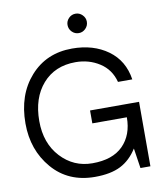

<svg xmlns="http://www.w3.org/2000/svg" viewBox="-101 -1036 957 1123"><g transform="rotate(-10 377.5 -475.0)"><path d="M424.8 -839.8Q400.9 -839.8 384 -856.9Q367.2 -874 367.2 -897.9Q367.2 -920.9 384 -938Q400.9 -955.1 424.8 -955.1Q447.8 -955.1 464.8 -938Q481.9 -920.9 481.9 -897.9Q481.9 -874 464.8 -856.9Q447.8 -839.8 424.8 -839.8ZM701.2 -382.8V-301.8V0H642.1L624 -119.1Q584 -55.2 524.9 -25.1Q465.8 4.9 372.1 4.9Q213.9 4.9 119.4 -105Q24.9 -214.8 24.9 -373Q24.9 -543 120.4 -650.4Q215.8 -757.8 369.1 -757.8Q495.1 -757.8 581.5 -695.3Q668 -632.8 685.1 -519H600.1Q580.1 -595.2 517.1 -635.5Q454.1 -675.8 375 -675.8Q252 -675.8 179.4 -592.8Q106.9 -509.8 106.9 -373Q106.9 -241.2 183.3 -158.7Q259.8 -76.2 371.1 -76.2Q491.2 -76.2 553.2 -138.7Q615.2 -201.2 615.2 -306.2H410.2V-382.8Z"/></g></svg>

Font: Oakes Grotesk
Style: Regular
Weight: 400
Designer: Samuel Oakes
Foundry: Samuel Oakes
Version: Version 1.0 | wf-rip DC20170320